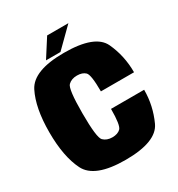

<svg xmlns="http://www.w3.org/2000/svg" viewBox="-190 -936 989 1064"><g transform="rotate(-30 304.0 -403.5)"><path d="M303 4Q106.5 4 59.5 -90Q12.5 -184 12.5 -339.8Q12.5 -495.5 59.5 -588.2Q106.5 -681 302.5 -681Q501 -681 543.2 -590.2Q585.5 -499.5 585.5 -393.5H373.5Q373.5 -500.5 355 -518.2Q336.5 -536 302 -536Q266.5 -536 245.2 -515.2Q224 -494.5 224 -339.5Q224 -183 245.2 -162Q266.5 -141 302 -141Q336.5 -141 355 -159.2Q373.5 -177.5 373.5 -281.5H585.5Q585.5 -180.5 543.2 -88.2Q501 4 303 4ZM196 -694.5 270.5 -811H406.5L288.5 -694.5Z"/></g></svg>

Font: Anybody Black
Style: Regular
Weight: 900
Designer: Tyler Finck
Foundry: Etcetera Type Company
Version: Version 1.010; ttfautohint (v1.8.3) -l 8 -r 50 -G 200 -x 14 